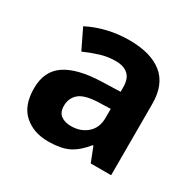

<svg xmlns="http://www.w3.org/2000/svg" viewBox="-129 -697 861 848"><g transform="rotate(30 302.0 -273.5)"><path d="M302 -557Q412 -557 470.5 -509.5Q529 -462 529 -364V0H425L396 -74H392Q357 -30 318 -10Q279 10 211 10Q138 10 90 -32.5Q42 -75 42 -163Q42 -250 103 -291.5Q164 -333 286 -337L381 -340V-364Q381 -407 358.5 -427Q336 -447 296 -447Q256 -447 218 -435.5Q180 -424 142 -407L93 -508Q137 -531 190.5 -544Q244 -557 302 -557ZM323 -251Q251 -249 223 -225Q195 -201 195 -162Q195 -128 215 -113.5Q235 -99 267 -99Q315 -99 348 -127.5Q381 -156 381 -208V-253Z"/></g></svg>

Font: Noto Sans Sora Sompeng
Style: Bold
Weight: 700
Designer: Monotype Design Team. David Williams.
Foundry: Monotype Imaging Inc.
Version: Version 2.101